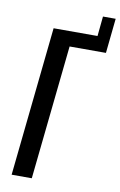

<svg xmlns="http://www.w3.org/2000/svg" viewBox="-99 -972 642 1026"><g transform="rotate(10 221.5 -458.5)"><path d="M40 0 125 -809.6H363.3L374 -917H442.9L423.3 -728.5H226.1L149.4 0Z"/></g></svg>

Font: Oswald
Style: Regular
Weight: 400
Designer: Vernon Adams
Foundry: Vernon Adams
Version: 3.0; ttfautohint (v0.94.23-7a4d-dirty) -l 8 -r 50 -G 200 -x 